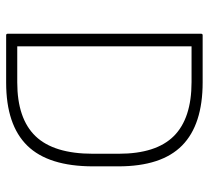

<svg xmlns="http://www.w3.org/2000/svg" viewBox="-48 -648 695 640"><g transform="rotate(90 300.0 -327.5)"><path d="M97 0Q92 0 92 -5V-650Q92 -655 97 -655H254Q395 -655 464.5 -586.5Q534 -518 534 -374V-290Q534 -141 465 -70.5Q396 0 255 0ZM134 -37H254Q375 -37 433.5 -98Q492 -159 492 -289V-375Q492 -500 433 -559Q374 -618 253 -618H134Z"/></g></svg>

Font: Sofia Sans Semi Condensed ExtraLight
Style: Regular
Weight: 250
Version: Version 4.100